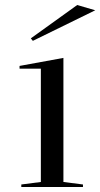

<svg xmlns="http://www.w3.org/2000/svg" viewBox="-20 -746 400 766"><path d="M65 0V-10L143 -20V-472H58V-483L233 -515V-20L311 -10V0ZM111 -583 103 -593 288 -726 360 -705Z"/></svg>

Font: Kalnia SemiExpanded Light
Style: Regular
Weight: 300
Width: 6
Designer: Frida Medrano
Foundry: Frida Medrano
Version: Version 1.105